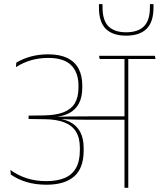

<svg xmlns="http://www.w3.org/2000/svg" viewBox="-20 -890 757 910"><path d="M707.5 -870.5H690.5Q690.5 -869.5 690.5 -862.8Q690.5 -856 690.5 -855Q690.5 -793 662 -765Q633.5 -737 578 -737Q522.5 -737 494.2 -765Q466 -793 466 -855Q466 -856 466 -862.5Q466 -869 466 -870.5H449Q449 -865 449 -861.2Q449 -857.5 449 -854Q449 -785.5 481.5 -753.2Q514 -721 578 -721Q641.5 -721 674.5 -753.2Q707.5 -785.5 707.5 -854Q707.5 -857.5 707.5 -861.2Q707.5 -865 707.5 -870.5ZM717 -610.5 714 -625.5H449.5L452.5 -610.5ZM570 0H588V-616H570ZM29 -84.5 31.5 -62.5Q64.5 -39.5 106.5 -27Q148.5 -14.5 200.5 -14.5Q286.5 -14.5 331.5 -53.8Q376.5 -93 376.5 -176.5V-189Q376.5 -234.5 360 -265Q343.5 -295.5 311.5 -311.8Q279.5 -328 232 -331V-335Q276 -337.5 306.8 -353.2Q337.5 -369 353.8 -399.2Q370 -429.5 370 -475V-484Q370 -531 352.8 -564Q335.5 -597 299.5 -614.8Q263.5 -632.5 208.5 -632.5Q165 -632.5 127.5 -622.5Q90 -612.5 57.5 -593.5L55.5 -572Q92.5 -595 130 -605.2Q167.5 -615.5 208.5 -615.5Q283 -615.5 317.5 -580.8Q352 -546 352 -483.5V-475.5Q352 -430 334.8 -401Q317.5 -372 281.5 -358Q245.5 -344 189 -343L115.5 -342V-326L191.5 -325Q247 -324.5 284.2 -310.2Q321.5 -296 340 -266.2Q358.5 -236.5 358.5 -189.5V-177.5Q358.5 -126 340.2 -93.8Q322 -61.5 286.5 -46.5Q251 -31.5 200 -31.5Q150 -31.5 108 -44.8Q66 -58 29 -84.5ZM228 -337V-328L259 -325V-326.5Q283.5 -325 306.8 -324Q330 -323 354.5 -322.8Q379 -322.5 406 -322.5H579.5V-338.5H406Q378.5 -338.5 352.5 -338.2Q326.5 -338 300.8 -337.8Q275 -337.5 247.5 -336.5V-338Z"/></svg>

Font: Anek Devanagari Thin
Style: Regular
Weight: 250
Designer: Kailash Malviya (Devanagari) & Yesha Goshar (Latin)
Foundry: Ek Type
Version: Version 1.003